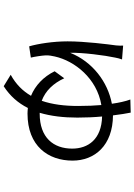

<svg xmlns="http://www.w3.org/2000/svg" viewBox="136 -787 728 1040"><g transform="rotate(90 500.0 -267.0)"><path d="M591 -118C609 -179 617 -247 617 -322C617 -368 615 -414 611 -456C735 -453 785 -380 785 -294C785 -192 725 -118 596 -118ZM519 -609C524 -597 528 -580 532 -564C535 -550 539 -532 542 -509C424 -487 314 -404 266 -283C264 -348 280 -472 292 -527C294 -539 298 -553 302 -564L227 -570C228 -560 227 -547 226 -532C220 -488 204 -364 204 -269C204 -191 217 -109 231 -61L292 -70C287 -90 281 -130 280 -149C279 -168 283 -186 286 -200C310 -308 405 -428 549 -452C552 -416 554 -375 554 -326C554 -253 546 -187 526 -129C472 -149 431 -192 404 -251L366 -199C396 -138 443 -94 499 -71C473 -26 436 11 385 39L447 77C500 43 538 -1 565 -54C575 -53 585 -52 595 -52C771 -52 850 -164 850 -296C850 -416 768 -514 605 -515C600 -554 595 -588 590 -611Z"/></g></svg>

Font: Genne Gothic Normal
Style: Regular
Weight: 350
Designer: Ryoko NISHIZUKA (kana & ideographs); Paul D. Hunt (Latin, Greek & Cyrillic); Wenlong ZHANG (bopomofo); Sandoll Communica
Foundry: Adobe Systems Incorporated
Version: Version 1.004;PS 1.004;hotconv 16.6.51;makeotf.lib2.5.65220